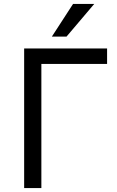

<svg xmlns="http://www.w3.org/2000/svg" viewBox="-20 -950 593 970"><path d="M102 0V-705H521V-627H189V0ZM242 -765 349 -930H456L316 -765Z"/></svg>

Font: Nunito Sans 7pt SemiCondensed
Style: Regular
Weight: 400
Width: 4
Designer: Vernon Adams
Foundry: Vernon Adams
Version: Version 3.101;gftools[0.9.27]